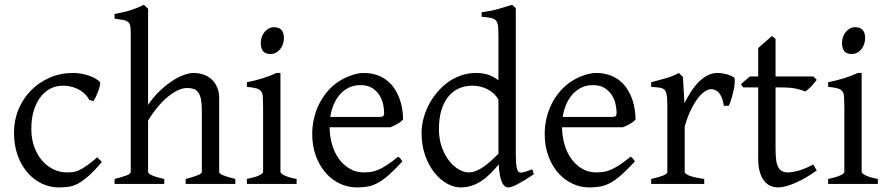

<svg xmlns="http://www.w3.org/2000/svg" viewBox="-20 -777 3755 811"><path d="M410.2 -92.8Q378.4 -55.2 354.2 -33.9Q330.1 -12.7 309.6 -1.7Q289.1 9.3 269.5 12Q250 14.6 227.1 14.6Q191.4 14.6 157.5 -1.2Q123.5 -17.1 97.2 -46.9Q70.8 -76.7 54.9 -119.6Q39.1 -162.6 39.1 -216.8Q39.1 -269.5 58.3 -315.4Q77.6 -361.3 111.1 -395.3Q144.5 -429.2 189.9 -449Q235.4 -468.8 288.1 -468.8Q304.2 -468.8 321 -466.1Q337.9 -463.4 353.3 -458.3Q368.7 -453.1 381.6 -446Q394.5 -439 402.8 -430.2Q403.8 -424.3 401.4 -413.6Q398.9 -402.8 394.5 -390.9Q390.1 -378.9 384.8 -367.9Q379.4 -356.9 375 -350.1L356.9 -355Q353 -363.8 344.2 -374Q335.4 -384.3 321.5 -393.6Q307.6 -402.8 288.3 -408.9Q269 -415 244.1 -415Q218.3 -415 194.6 -403.6Q170.9 -392.1 152.6 -369.1Q134.3 -346.2 123.3 -312Q112.3 -277.8 112.3 -231.9Q112.3 -190.4 124.8 -156.5Q137.2 -122.6 158 -98.6Q178.7 -74.7 205.8 -61.8Q232.9 -48.8 262.2 -48.8Q275.9 -48.8 287.6 -50Q299.3 -51.3 313.2 -57.6Q327.1 -64 345.5 -76.7Q363.8 -89.4 391.1 -112.8Z M764.2 0V-21Q799.3 -30.3 815.9 -37.1Q832.5 -43.9 832.5 -50.8V-309.1Q832.5 -338.9 828.9 -357.4Q825.2 -376 817.4 -386.7Q809.6 -397.5 797.9 -401.4Q786.1 -405.3 770 -405.3Q752.9 -405.3 733.2 -396.5Q713.4 -387.7 691.9 -370.6Q670.4 -353.5 648.4 -327.9Q626.5 -302.2 605.5 -268.1V-50.8Q605.5 -43.5 623.8 -35.6Q642.1 -27.8 673.8 -21V0H463.9V-21Q496.1 -29.3 514.2 -35.9Q532.2 -42.5 532.2 -50.8V-633.8Q532.2 -654.3 530.5 -665.8Q528.8 -677.2 521.7 -683.6Q514.6 -689.9 501 -692.6Q487.3 -695.3 463.9 -698.2V-717.8Q484.4 -721.7 501.2 -725.6Q518.1 -729.5 532.5 -734.1Q546.9 -738.8 560.1 -744.1Q573.2 -749.5 587.4 -756.8L605.5 -740.2V-334Q626.5 -365.2 652.1 -390.1Q677.7 -415 703.6 -432.6Q729.5 -450.2 754.2 -459.5Q778.8 -468.8 797.9 -468.8Q818.8 -468.8 838.4 -462.4Q857.9 -456.1 872.8 -442.9Q887.7 -429.7 896.7 -409.4Q905.8 -389.2 905.8 -361.8V-50.8Q905.8 -43.9 920.7 -37.4Q935.5 -30.8 974.1 -21V0Z M1022.9 0V-21Q1056.2 -27.8 1073.7 -35.9Q1091.3 -43.9 1091.3 -50.8V-327.1Q1091.3 -352.1 1090.3 -367.4Q1089.4 -382.8 1083 -391.4Q1076.7 -399.9 1062.7 -403.8Q1048.8 -407.7 1022.9 -410.2V-429.7Q1038.1 -432.6 1054.9 -436.8Q1071.8 -440.9 1088.4 -446Q1105 -451.2 1120.1 -457Q1135.3 -462.9 1147.9 -468.8H1164.6V-50.8Q1164.6 -44.9 1180.9 -36.4Q1197.3 -27.8 1232.9 -21V0ZM1179.2 -615.7Q1179.2 -602.1 1174.8 -589.8Q1170.4 -577.6 1162.8 -568.6Q1155.3 -559.6 1145 -554.2Q1134.8 -548.8 1122.6 -548.8Q1100.6 -548.8 1091.1 -561Q1081.5 -573.2 1081.5 -595.7Q1081.5 -609.4 1085.9 -621.6Q1090.3 -633.8 1098.1 -642.8Q1106 -651.9 1116 -657Q1126 -662.1 1137.7 -662.1Q1179.2 -662.1 1179.2 -615.7Z M1502 -417.5Q1476.6 -417.5 1455.3 -407.7Q1434.1 -397.9 1417.7 -380.1Q1401.4 -362.3 1390.4 -337.6Q1379.4 -313 1375 -283.2H1584Q1595.2 -283.2 1598.9 -286.9Q1602.5 -290.5 1602.5 -300.8Q1602.5 -314 1598.9 -333.7Q1595.2 -353.5 1584.2 -372.3Q1573.2 -391.1 1553.5 -404.3Q1533.7 -417.5 1502 -417.5ZM1682.6 -272Q1673.8 -262.2 1659.2 -253.9Q1644.5 -245.6 1628.9 -239.3H1372.1Q1372.6 -201.2 1382.6 -166.7Q1392.6 -132.3 1411.4 -106.2Q1430.2 -80.1 1456.8 -64.5Q1483.4 -48.8 1516.6 -48.8Q1531.7 -48.8 1546.1 -50.8Q1560.5 -52.7 1577.1 -59.6Q1593.8 -66.4 1614 -79.6Q1634.3 -92.8 1661.6 -115.2Q1668 -111.8 1672.6 -105.5Q1677.2 -99.1 1679.7 -95.2Q1647 -59.6 1622.3 -37.8Q1597.7 -16.1 1575.9 -4.4Q1554.2 7.3 1533 11Q1511.7 14.6 1486.8 14.6Q1449.2 14.6 1415.3 -1.5Q1381.3 -17.6 1355.5 -47.1Q1329.6 -76.7 1314.2 -118.4Q1298.8 -160.2 1298.8 -211.9Q1298.8 -244.6 1306.2 -276.4Q1313.5 -308.1 1327.4 -336.4Q1341.3 -364.7 1361.3 -388.7Q1381.3 -412.6 1406.7 -430.2Q1417.5 -437.5 1430.9 -444.6Q1444.3 -451.7 1459 -457Q1473.6 -462.4 1488 -465.6Q1502.4 -468.8 1515.6 -468.8Q1547.4 -468.8 1572.3 -460Q1597.2 -451.2 1615.7 -436.3Q1634.3 -421.4 1647 -401.6Q1659.7 -381.8 1667.7 -359.9Q1675.8 -337.9 1679.2 -315.2Q1682.6 -292.5 1682.6 -272Z M2234.9 -41Q2212.4 -25.9 2195.1 -15.4Q2177.7 -4.9 2164.8 1.7Q2151.9 8.3 2142.6 11.5Q2133.3 14.6 2126.5 14.6Q2110.4 14.6 2100.1 -7.3Q2089.8 -29.3 2086.4 -82.5Q2067.9 -60.1 2049.6 -42Q2031.2 -23.9 2012 -11.5Q1992.7 1 1971.2 7.8Q1949.7 14.6 1924.8 14.6Q1897.5 14.6 1868.7 -1.2Q1839.8 -17.1 1815.7 -46.9Q1791.5 -76.7 1776.1 -119.6Q1760.7 -162.6 1760.7 -216.8Q1760.7 -244.6 1768.3 -274.4Q1775.9 -304.2 1790 -332Q1804.2 -359.9 1824.7 -384.8Q1845.2 -409.7 1870.6 -428.5Q1896 -447.3 1926.3 -458Q1956.5 -468.8 1990.7 -468.8Q2013.7 -468.8 2036.4 -463.1Q2059.1 -457.5 2085.4 -438V-622.1Q2085.4 -648.9 2084 -664.8Q2082.5 -680.7 2075.7 -689.2Q2068.8 -697.8 2054.7 -700.9Q2040.5 -704.1 2014.6 -706.1V-725.1Q2054.7 -730.5 2086.4 -739.5Q2118.2 -748.5 2143.6 -756.8L2158.7 -742.2V-124Q2158.7 -106.9 2159.4 -94.7Q2160.2 -82.5 2161.6 -74.2Q2163.1 -65.9 2165 -60.5Q2167 -55.2 2169.9 -51.8Q2174.3 -46.4 2186.8 -48.6Q2199.2 -50.8 2228.5 -62ZM2085.4 -127.4V-356.4Q2069.3 -384.3 2040 -399.7Q2010.7 -415 1975.6 -415Q1944.3 -415 1918.5 -403.6Q1892.6 -392.1 1873.8 -369.1Q1855 -346.2 1844.5 -312Q1834 -277.8 1834 -231.9Q1834 -190.4 1845.9 -156.5Q1857.9 -122.6 1876.5 -98.6Q1895 -74.7 1917.2 -61.8Q1939.5 -48.8 1959.5 -48.8Q1976.1 -48.8 1992.2 -55.7Q2008.3 -62.5 2023.9 -73.5Q2039.6 -84.5 2054.9 -98.6Q2070.3 -112.8 2085.4 -127.4Z M2483.9 -417.5Q2458.5 -417.5 2437.3 -407.7Q2416 -397.9 2399.7 -380.1Q2383.3 -362.3 2372.3 -337.6Q2361.3 -313 2356.9 -283.2H2565.9Q2577.1 -283.2 2580.8 -286.9Q2584.5 -290.5 2584.5 -300.8Q2584.5 -314 2580.8 -333.7Q2577.1 -353.5 2566.2 -372.3Q2555.2 -391.1 2535.4 -404.3Q2515.6 -417.5 2483.9 -417.5ZM2664.6 -272Q2655.8 -262.2 2641.1 -253.9Q2626.5 -245.6 2610.8 -239.3H2354Q2354.5 -201.2 2364.5 -166.7Q2374.5 -132.3 2393.3 -106.2Q2412.1 -80.1 2438.7 -64.5Q2465.3 -48.8 2498.5 -48.8Q2513.7 -48.8 2528.1 -50.8Q2542.5 -52.7 2559.1 -59.6Q2575.7 -66.4 2595.9 -79.6Q2616.2 -92.8 2643.6 -115.2Q2649.9 -111.8 2654.5 -105.5Q2659.2 -99.1 2661.6 -95.2Q2628.9 -59.6 2604.2 -37.8Q2579.6 -16.1 2557.9 -4.4Q2536.1 7.3 2514.9 11Q2493.7 14.6 2468.8 14.6Q2431.2 14.6 2397.2 -1.5Q2363.3 -17.6 2337.4 -47.1Q2311.5 -76.7 2296.1 -118.4Q2280.8 -160.2 2280.8 -211.9Q2280.8 -244.6 2288.1 -276.4Q2295.4 -308.1 2309.3 -336.4Q2323.2 -364.7 2343.3 -388.7Q2363.3 -412.6 2388.7 -430.2Q2399.4 -437.5 2412.8 -444.6Q2426.3 -451.7 2440.9 -457Q2455.6 -462.4 2470 -465.6Q2484.4 -468.8 2497.6 -468.8Q2529.3 -468.8 2554.2 -460Q2579.1 -451.2 2597.7 -436.3Q2616.2 -421.4 2628.9 -401.6Q2641.6 -381.8 2649.7 -359.9Q2657.7 -337.9 2661.1 -315.2Q2664.6 -292.5 2664.6 -272Z M3079.6 -450.7Q3084 -447.8 3083.7 -433.6Q3083.5 -419.4 3079.8 -400.9Q3076.2 -382.3 3070.3 -362.8Q3064.5 -343.3 3058.6 -330.1H3037.6Q3034.7 -349.6 3029.3 -363.3Q3023.9 -377 3016.8 -385Q3009.8 -393.1 3001.2 -396.7Q2992.7 -400.4 2983.4 -400.4Q2972.7 -400.4 2958.3 -391.4Q2943.8 -382.3 2928.7 -363Q2913.6 -343.8 2898.7 -313.7Q2883.8 -283.7 2872.1 -242.2V-50.8Q2872.1 -43.5 2890.4 -35.6Q2908.7 -27.8 2954.6 -21V0H2730.5V-21Q2762.7 -28.3 2780.8 -35.4Q2798.8 -42.5 2798.8 -50.8V-335Q2798.8 -351.1 2797.9 -362.1Q2796.9 -373 2795.4 -379.9Q2793.9 -386.7 2791.7 -390.6Q2789.6 -394.5 2787.6 -397Q2784.2 -400.4 2780 -402.6Q2775.9 -404.8 2769.3 -406.2Q2762.7 -407.7 2753.4 -408.4Q2744.1 -409.2 2730.5 -410.2V-429.7Q2762.2 -438 2792.7 -446.5Q2823.2 -455.1 2847.7 -468.8L2864.7 -451.7L2871.1 -340.8Q2884.3 -367.7 2899.7 -391.1Q2915 -414.6 2932.6 -431.9Q2950.2 -449.2 2969.5 -459Q2988.8 -468.8 3009.8 -468.8Q3025.4 -468.8 3043.5 -464.8Q3061.5 -460.9 3079.6 -450.7Z M3429.7 -57.1Q3405.8 -39.6 3382.3 -26.1Q3358.9 -12.7 3337.6 -3.7Q3316.4 5.4 3298.3 10Q3280.3 14.6 3267.6 14.6Q3250.5 14.6 3235.1 8.3Q3219.7 2 3208 -12.5Q3196.3 -26.9 3189.5 -50.3Q3182.6 -73.7 3182.6 -107.9V-407.7H3119.6L3109.4 -421.4L3147.5 -454.1H3182.6V-574.2L3240.7 -625L3255.9 -612.8V-454.1H3415.5L3429.7 -439.9Q3425.3 -433.1 3418.7 -425.3Q3412.1 -417.5 3405.3 -410.6Q3398.4 -403.8 3391.8 -398.2Q3385.3 -392.6 3380.4 -390.6Q3368.7 -396.5 3344.7 -402.1Q3320.8 -407.7 3281.2 -407.7H3255.9V-149.9Q3255.9 -120.6 3258.5 -101.1Q3261.2 -81.5 3267.6 -70.1Q3273.9 -58.6 3283.9 -53.7Q3293.9 -48.8 3308.6 -48.8Q3325.7 -48.8 3351.6 -55.7Q3377.4 -62.5 3415.5 -82Z M3478 0V-21Q3511.2 -27.8 3528.8 -35.9Q3546.4 -43.9 3546.4 -50.8V-327.1Q3546.4 -352.1 3545.4 -367.4Q3544.4 -382.8 3538.1 -391.4Q3531.7 -399.9 3517.8 -403.8Q3503.9 -407.7 3478 -410.2V-429.7Q3493.2 -432.6 3510 -436.8Q3526.9 -440.9 3543.5 -446Q3560.1 -451.2 3575.2 -457Q3590.3 -462.9 3603 -468.8H3619.6V-50.8Q3619.6 -44.9 3636 -36.4Q3652.3 -27.8 3688 -21V0ZM3634.3 -615.7Q3634.3 -602.1 3629.9 -589.8Q3625.5 -577.6 3617.9 -568.6Q3610.4 -559.6 3600.1 -554.2Q3589.8 -548.8 3577.6 -548.8Q3555.7 -548.8 3546.1 -561Q3536.6 -573.2 3536.6 -595.7Q3536.6 -609.4 3541 -621.6Q3545.4 -633.8 3553.2 -642.8Q3561 -651.9 3571 -657Q3581.1 -662.1 3592.8 -662.1Q3634.3 -662.1 3634.3 -615.7Z"/></svg>

Font: Gentium Kaktovik
Style: Regular
Weight: 400
Designer: J. Victor Gaultney and Annie Olsen
Foundry: SIL International
Version: Version 1.102; 2013; Maintenance release